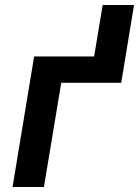

<svg xmlns="http://www.w3.org/2000/svg" viewBox="-20 -745 554 765"><path d="M30 0 116 -520H355L389 -725H514L463 -415H224L155 0Z"/></svg>

Font: Iosevka SS04 Extrabold
Style: Italic
Weight: 800
Italic angle: -9°
Monospace: yes
Designer: Belleve Invis
Foundry: Belleve Invis
Version: Version 19.0.0; ttfautohint (v1.8.4)